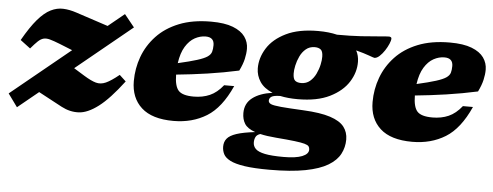

<svg xmlns="http://www.w3.org/2000/svg" viewBox="-50 -672 2663 1037"><g transform="rotate(5 1281.0 -153.5)"><path d="M0.5 -55.5 321.5 -318 250.5 -346.5Q217.5 -359.5 197.2 -365Q177 -370.5 162 -366.5Q147 -362.5 132 -348.2Q117 -334 94.5 -307.5L40 -348.5Q81.5 -421.5 117.2 -463Q153 -504.5 186.8 -521.2Q220.5 -538 254.8 -536.5Q289 -535 326.5 -522.5L501 -465L589 -537L643.5 -469.5L341 -222L399.5 -186Q438.5 -162 464.5 -154.8Q490.5 -147.5 518.5 -160Q546.5 -172.5 589.5 -207.5L624.5 -175Q550 -76.5 492.2 -32.8Q434.5 11 386.5 13.5Q338.5 16 292 -8.5L164 -77L51.5 15Z M1210.5 -201Q1156.5 -80.5 1079 -32.8Q1001.5 15 899.5 15Q783.5 15 725.8 -37.5Q668 -90 668 -181Q668 -249.5 691.2 -313Q714.5 -376.5 762 -427.2Q809.5 -478 882.8 -507.5Q956 -537 1056.5 -537Q1130 -537 1175 -519.5Q1220 -502 1240.8 -472.8Q1261.5 -443.5 1261.5 -407.5Q1261.5 -381.5 1254.8 -352Q1248 -322.5 1230.5 -287Q1148.5 -269 1061.8 -256.2Q975 -243.5 892.5 -235.5Q893 -173.5 914.5 -149.5Q936 -125.5 997 -125.5Q1045.5 -125.5 1084.2 -142.5Q1123 -159.5 1156 -201ZM1034 -454.5Q1004 -454.5 975.2 -438.8Q946.5 -423 925.2 -388.5Q904 -354 896 -298Q962 -313 999.2 -324.8Q1036.5 -336.5 1053.8 -348.2Q1071 -360 1075.5 -375Q1080 -390 1080 -411.5Q1080 -454.5 1034 -454.5Z M1439 232.5Q1355.5 232.5 1304 224.8Q1252.5 217 1225.5 203Q1198.5 189 1189 170.2Q1179.5 151.5 1179.5 129.5Q1179.5 103.5 1194 85.8Q1208.5 68 1244.5 56Q1280.5 44 1345 36.5Q1302.5 21.5 1287.5 -2.8Q1272.5 -27 1272.5 -60.5Q1272.5 -113 1312 -143.2Q1351.5 -173.5 1420 -183Q1373 -202.5 1351.2 -235.5Q1329.5 -268.5 1329 -307.5Q1328.5 -364.5 1361.5 -417.2Q1394.5 -470 1463 -503.5Q1531.5 -537 1636.5 -537Q1695 -537 1739.5 -526Q1812 -525.5 1870.2 -529.2Q1928.5 -533 1967.8 -536.8Q2007 -540.5 2021 -540.5Q2025 -540.5 2029.5 -538.2Q2034 -536 2034 -530.5Q2034 -520 2026.2 -501.8Q2018.5 -483.5 2006 -464.5Q1993.5 -445.5 1979 -432.2Q1964.5 -419 1951.5 -419Q1948.5 -419 1921.2 -429Q1894 -439 1850 -450.5Q1864.5 -423.5 1865 -390.5Q1866 -333.5 1832.8 -280.8Q1799.5 -228 1731.2 -194.2Q1663 -160.5 1558 -160.5Q1505 -160.5 1463.5 -169.5Q1427.5 -169 1415.5 -160.8Q1403.5 -152.5 1403.5 -139.5Q1403.5 -127.5 1417.2 -121.2Q1431 -115 1472 -111.2Q1513 -107.5 1593.5 -103.5Q1686.5 -99 1740 -81.5Q1793.5 -64 1816 -35Q1838.5 -6 1838.5 34Q1838.5 76 1819.5 112.2Q1800.5 148.5 1755.8 175.5Q1711 202.5 1633.5 217.5Q1556 232.5 1439 232.5ZM1569 -249Q1597 -249 1616.5 -265.5Q1636 -282 1648 -307Q1660 -332 1665.5 -357.8Q1671 -383.5 1670.5 -401.5Q1670 -430 1658.2 -439.2Q1646.5 -448.5 1626 -448.5Q1598 -448.5 1578.2 -432Q1558.5 -415.5 1546.8 -390.8Q1535 -366 1529.5 -340.2Q1524 -314.5 1524.5 -296.5Q1525 -267.5 1536.5 -258.2Q1548 -249 1569 -249ZM1342.5 92.5Q1342.5 113 1357 127.5Q1371.5 142 1407.8 149.5Q1444 157 1509 157Q1575.5 157 1609.8 143.2Q1644 129.5 1644 105.5Q1644 95 1638.8 88Q1633.5 81 1615.8 76Q1598 71 1561 66.5Q1524 62 1460.5 57Q1409 53 1373.5 44.5Q1355 50.5 1348.8 63.2Q1342.5 76 1342.5 92.5Z M2505 -201Q2451 -80.5 2373.5 -32.8Q2296 15 2194 15Q2078 15 2020.2 -37.5Q1962.5 -90 1962.5 -181Q1962.5 -249.5 1985.8 -313Q2009 -376.5 2056.5 -427.2Q2104 -478 2177.2 -507.5Q2250.5 -537 2351 -537Q2424.5 -537 2469.5 -519.5Q2514.5 -502 2535.2 -472.8Q2556 -443.5 2556 -407.5Q2556 -381.5 2549.2 -352Q2542.5 -322.5 2525 -287Q2443 -269 2356.2 -256.2Q2269.5 -243.5 2187 -235.5Q2187.5 -173.5 2209 -149.5Q2230.5 -125.5 2291.5 -125.5Q2340 -125.5 2378.8 -142.5Q2417.5 -159.5 2450.5 -201ZM2328.5 -454.5Q2298.5 -454.5 2269.8 -438.8Q2241 -423 2219.8 -388.5Q2198.5 -354 2190.5 -298Q2256.5 -313 2293.8 -324.8Q2331 -336.5 2348.2 -348.2Q2365.5 -360 2370 -375Q2374.5 -390 2374.5 -411.5Q2374.5 -454.5 2328.5 -454.5Z"/></g></svg>

Font: Newsreader 6pt ExtraBold
Style: Italic
Weight: 800
Italic angle: -17°
Designer: Hugues Gentile
Foundry: Production Type
Version: Version 1.003; ttfautohint (v1.8.3)